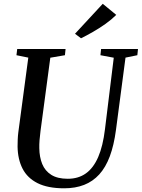

<svg xmlns="http://www.w3.org/2000/svg" viewBox="-20 -1008 766 1038"><path d="M658.5 -696.5 607 -306Q596 -223 573.8 -163.2Q551.5 -103.5 516.8 -65.2Q482 -27 434.8 -8.5Q387.5 10 327 10Q238.5 10 183.2 -17.8Q128 -45.5 102 -96.2Q76 -147 75 -215.5Q75 -234 75.8 -253.2Q76.5 -272.5 79 -292.5L133 -696.5L69 -709.5L73 -743H334.5L331 -709.5L252 -696L199 -299.5Q195.5 -274 193.8 -250.5Q192 -227 192.5 -207Q193 -159 208.2 -121.5Q223.5 -84 257.2 -62.8Q291 -41.5 346.5 -41.5Q403.5 -41.5 444.2 -70.5Q485 -99.5 510.8 -158.8Q536.5 -218 547.5 -309.5L595 -696L523 -709.5L526.5 -743H726L722.5 -709.5ZM418 -801 385.5 -825.5 535.5 -987.5 608.5 -927.5Q584 -903 550.8 -879.2Q517.5 -855.5 482.5 -835.5Q447.5 -815.5 418 -801Z"/></svg>

Font: Merriweather 72pt Medium
Style: Italic
Weight: 500
Italic angle: -7.8°
Version: Version 2.101